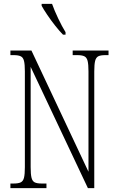

<svg xmlns="http://www.w3.org/2000/svg" viewBox="-20 -976 609 996"><path d="M34 0V-24H51Q75 -24 87.5 -30Q100 -36 104.5 -54Q109 -72 109 -109V-606Q109 -642 104.5 -660Q100 -678 87.5 -684Q75 -690 52 -690H34V-714H143L439 -85V-606Q439 -642 434.5 -660Q430 -678 417.5 -684Q405 -690 382 -690H357V-714H543V-690H526Q502 -690 490 -684Q478 -678 473.5 -660Q469 -642 469 -605V0H436L139 -629V-109Q139 -72 143.5 -54Q148 -36 160 -30Q172 -24 196 -24H221V0ZM307 -796Q289 -814 266.5 -842.5Q244 -871 224.5 -900Q205 -929 196 -946V-956H250Q262 -922 282 -880Q302 -838 320 -809V-796Z"/></svg>

Font: Noto Serif ExtraCondensed ExtraLight
Style: Regular
Weight: 200
Width: 2
Designer: Monotype Design Team
Foundry: Monotype Imaging Inc.
Version: Version 2.015